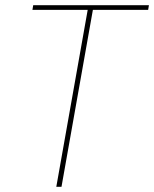

<svg xmlns="http://www.w3.org/2000/svg" viewBox="-20 -720 594 740"><path d="M197 0 318 -682H105L108 -700H554L551 -682H338L217 0Z"/></svg>

Font: DM Sans 18pt Thin
Style: Italic
Weight: 250
Italic angle: -10°
Designer: Colophon Foundry, Jonny Pinhorn
Foundry: Colophon Foundry
Version: Version 4.004;gftools[0.9.30]